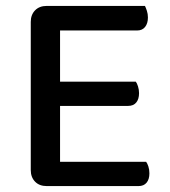

<svg xmlns="http://www.w3.org/2000/svg" viewBox="-20 -628 574 649"><path d="M84 -381H183V-8Q178 -6 165 -2.5Q152 1 138 1Q113 1 98.5 -14Q84 -29 84 -53ZM183 -231H84V-554Q84 -578 98.5 -593Q113 -608 138 -608Q152 -608 165 -605Q178 -602 183 -599ZM138 -270V-352H439Q443 -347 446.5 -336Q450 -325 450 -313Q450 -293 440.5 -281.5Q431 -270 413 -270ZM138 1V-81H474Q478 -76 481.5 -65.5Q485 -55 485 -42Q485 -22 475.5 -10.5Q466 1 448 1ZM138 -525V-608H470Q473 -602 476.5 -591.5Q480 -581 480 -569Q480 -549 470.5 -537Q461 -525 444 -525Z"/></svg>

Font: Baloo Tamma 2 Medium
Style: Regular
Weight: 500
Designer: Divya Kowshik, Shuchita Grover and Ek Type
Foundry: Ek Type
Version: Version 1.700